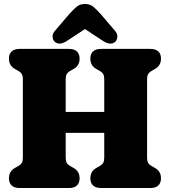

<svg xmlns="http://www.w3.org/2000/svg" viewBox="-20 -946 855 966"><path d="M184.5 -383H593V-277.5H184.5ZM310.5 -153Q310.5 -136.5 315.5 -127.2Q320.5 -118 334.5 -110L349.5 -101.5Q380.5 -84.5 380.5 -49Q380.5 -25.5 367 -12.8Q353.5 0 327 0H78.5Q52.5 0 38.8 -12.8Q25 -25.5 25 -49Q25 -84.5 56 -101.5L71 -110Q85 -118 90 -127.2Q95 -136.5 95 -153V-547Q95 -563.5 90 -572.8Q85 -582 71 -590L56 -598.5Q25 -615.5 25 -651Q25 -674.5 38.8 -687.2Q52.5 -700 78.5 -700H327Q353.5 -700 367 -687.2Q380.5 -674.5 380.5 -651Q380.5 -615.5 349.5 -598.5L334.5 -590Q320.5 -582 315.5 -572.8Q310.5 -563.5 310.5 -547ZM720 -153Q720 -136.5 725 -127.2Q730 -118 744 -110L759 -101.5Q790 -84.5 790 -49Q790 -25.5 776.5 -12.8Q763 0 736.5 0H488Q462 0 448.2 -12.8Q434.5 -25.5 434.5 -49Q434.5 -84.5 465.5 -101.5L480.5 -110Q494.5 -118 499.5 -127.2Q504.5 -136.5 504.5 -153V-547Q504.5 -563.5 499.5 -572.8Q494.5 -582 480.5 -590L465.5 -598.5Q434.5 -615.5 434.5 -651Q434.5 -674.5 448.2 -687.2Q462 -700 488 -700H736.5Q763 -700 776.5 -687.2Q790 -674.5 790 -651Q790 -615.5 759 -598.5L744 -590Q730 -582 725 -572.8Q720 -563.5 720 -547ZM452 -829H363L498.5 -740Q537.5 -715 560.5 -736.5Q569 -745 570.5 -760.8Q572 -776.5 556.5 -793.5L485.5 -876.5Q465.5 -898.5 449.2 -912.2Q433 -926 407.5 -926Q382 -926 365.8 -912.2Q349.5 -898.5 329.5 -876.5L258.5 -793.5Q243 -776.5 244.5 -760.8Q246 -745 254.5 -736.5Q277.5 -715 316.5 -740Z"/></svg>

Font: Fraunces 144pt S100 Black
Style: Regular
Weight: 900
Version: Version 1.000